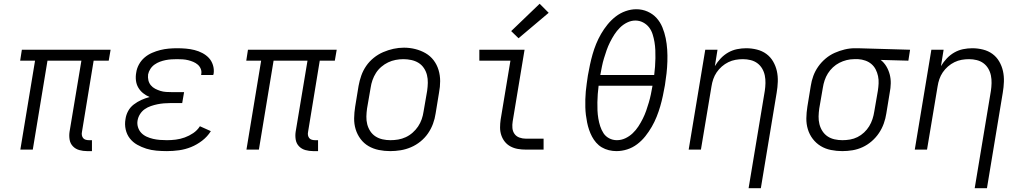

<svg xmlns="http://www.w3.org/2000/svg" viewBox="-20 -794 5440 1019"><path d="M442 8Q421 8 401 2.5Q381 -3 367 -17.5Q353 -32 349.5 -52.5Q346 -73 349 -94L412 -472H232L154 0H88L166 -472H87L96 -530H567L557 -472H477L415 -94Q413 -85 414.5 -76.5Q416 -68 421 -61.5Q426 -55 434.5 -52.5Q443 -50 452 -50H468V8Z M866 8Q838 8 810 5.5Q782 3 756.5 -5Q731 -13 708 -26Q685 -39 669 -59.5Q653 -80 647 -107Q641 -134 646 -162Q649 -184 660 -204.5Q671 -225 690 -239.5Q709 -254 730 -263.5Q751 -273 774 -279Q755 -287 739.5 -299.5Q724 -312 714 -329Q704 -346 701.5 -367Q699 -388 703 -409Q706 -431 717.5 -452Q729 -473 747 -488.5Q765 -504 787 -513.5Q809 -523 831 -528.5Q853 -534 875.5 -536Q898 -538 920 -538Q944 -538 967 -536Q990 -534 1012 -528.5Q1034 -523 1054 -512.5Q1074 -502 1088.5 -486.5Q1103 -471 1110 -449Q1117 -427 1114 -404Q1113 -402 1112.5 -399.5Q1112 -397 1112 -396H1047Q1048 -397 1048 -398Q1048 -399 1048 -400Q1051 -415 1045.5 -428.5Q1040 -442 1029.5 -451Q1019 -460 1006 -465.5Q993 -471 979 -474.5Q965 -478 950 -479Q935 -480 920 -480Q905 -480 889.5 -479Q874 -478 859 -475Q844 -472 829 -466.5Q814 -461 800.5 -451.5Q787 -442 778 -428Q769 -414 766 -399Q764 -383 767.5 -368Q771 -353 780.5 -341.5Q790 -330 803.5 -323Q817 -316 831.5 -311.5Q846 -307 862 -306Q878 -305 894 -305H957L947 -247H885Q867 -247 849.5 -245.5Q832 -244 815 -240.5Q798 -237 780.5 -231Q763 -225 748 -214.5Q733 -204 723 -188Q713 -172 710 -154Q707 -136 712.5 -118.5Q718 -101 730 -88.5Q742 -76 758.5 -68.5Q775 -61 792.5 -57Q810 -53 828.5 -51.5Q847 -50 866 -50Q889 -50 913 -53Q937 -56 960.5 -64.5Q984 -73 1005.5 -87.5Q1027 -102 1041 -124L1099 -98Q1081 -69 1053 -47.5Q1025 -26 994 -13.5Q963 -1 930.5 3.5Q898 8 866 8Z M1642 8Q1621 8 1601 2.5Q1581 -3 1567 -17.5Q1553 -32 1549.5 -52.5Q1546 -73 1549 -94L1612 -472H1432L1354 0H1288L1366 -472H1287L1296 -530H1767L1757 -472H1677L1615 -94Q1613 -85 1614.5 -76.5Q1616 -68 1621 -61.5Q1626 -55 1634.5 -52.5Q1643 -50 1652 -50H1668V8Z M2051 8Q2020 8 1990.5 2Q1961 -4 1936 -18.5Q1911 -33 1893.5 -56.5Q1876 -80 1867.5 -108Q1859 -136 1859.5 -166.5Q1860 -197 1865 -228L1883 -338Q1888 -366 1897.5 -393Q1907 -420 1923.5 -444Q1940 -468 1963.5 -487Q1987 -506 2014 -517.5Q2041 -529 2068.5 -535Q2096 -541 2124 -541Q2155 -541 2184.5 -533.5Q2214 -526 2239 -511.5Q2264 -497 2281.5 -474Q2299 -451 2307.5 -422.5Q2316 -394 2316 -363.5Q2316 -333 2310 -302L2292 -192Q2288 -164 2278 -137Q2268 -110 2251.5 -86Q2235 -62 2211.5 -43Q2188 -24 2161 -12.5Q2134 -1 2106 3.5Q2078 8 2051 8ZM2052 -50Q2073 -50 2093.5 -53.5Q2114 -57 2133.5 -66Q2153 -75 2170 -90Q2187 -105 2199 -123Q2211 -141 2218 -161Q2225 -181 2228 -202L2247 -312Q2250 -333 2250.5 -354.5Q2251 -376 2246 -396Q2241 -416 2229.5 -433Q2218 -450 2201 -460.5Q2184 -471 2163 -475.5Q2142 -480 2121 -480Q2100 -480 2079.5 -476Q2059 -472 2040 -463Q2021 -454 2004 -439.5Q1987 -425 1975.5 -407Q1964 -389 1957 -369Q1950 -349 1947 -328L1928 -218Q1925 -197 1924.5 -175.5Q1924 -154 1929 -134.5Q1934 -115 1945 -98Q1956 -81 1973 -70Q1990 -59 2010.5 -54.5Q2031 -50 2052 -50Z M2771 0Q2749 0 2728.5 -3.5Q2708 -7 2690 -16.5Q2672 -26 2659.5 -41.5Q2647 -57 2640.5 -76.5Q2634 -96 2634 -117Q2634 -138 2637 -159L2689 -472H2524V-530H2764L2701 -150Q2698 -132 2699.5 -114.5Q2701 -97 2710.5 -83.5Q2720 -70 2736.5 -64Q2753 -58 2771 -58H2865V0ZM2732 -591 2693 -629 2844 -774 2892 -726Z M3252 8Q3231 8 3211 3Q3191 -2 3174 -12Q3157 -22 3144 -37Q3131 -52 3122 -69Q3113 -86 3106.5 -105Q3100 -124 3096 -144Q3092 -164 3089.5 -184Q3087 -204 3086.5 -225Q3086 -246 3086.5 -267Q3087 -288 3089 -309Q3091 -330 3094 -351Q3097 -372 3100 -393Q3105 -421 3111 -449.5Q3117 -478 3125 -506Q3133 -534 3144 -561Q3155 -588 3170 -614Q3185 -640 3204.5 -664Q3224 -688 3248 -706.5Q3272 -725 3300.5 -735Q3329 -745 3357 -745Q3389 -745 3417 -732.5Q3445 -720 3464.5 -698.5Q3484 -677 3495.5 -649Q3507 -621 3513 -591.5Q3519 -562 3521 -531Q3523 -500 3522 -468Q3521 -436 3517.5 -404.5Q3514 -373 3509 -342Q3504 -314 3498 -285.5Q3492 -257 3484 -229.5Q3476 -202 3465 -174.5Q3454 -147 3439 -121Q3424 -95 3405 -71Q3386 -47 3361.5 -28.5Q3337 -10 3308.5 -1Q3280 8 3252 8ZM3166 -396H3452Q3455 -418 3456.5 -440.5Q3458 -463 3458.5 -485Q3459 -507 3458 -528.5Q3457 -550 3453.5 -571Q3450 -592 3443.5 -612.5Q3437 -633 3424.5 -649Q3412 -665 3393 -675Q3374 -685 3352 -685Q3330 -685 3308.5 -674.5Q3287 -664 3270 -647Q3253 -630 3240.5 -610.5Q3228 -591 3217.5 -570Q3207 -549 3199.5 -527.5Q3192 -506 3185.5 -484.5Q3179 -463 3174.5 -440.5Q3170 -418 3166 -396ZM3254 -50Q3277 -50 3298.5 -60Q3320 -70 3337.5 -86.5Q3355 -103 3368 -123Q3381 -143 3391.5 -164Q3402 -185 3409.5 -206.5Q3417 -228 3423.5 -250Q3430 -272 3434.5 -294Q3439 -316 3443 -339H3157Q3154 -317 3152.5 -295Q3151 -273 3150.5 -251Q3150 -229 3151 -207.5Q3152 -186 3155.5 -165Q3159 -144 3165.5 -124Q3172 -104 3183 -87Q3194 -70 3213 -60Q3232 -50 3254 -50Z M3953 205 4039 -312Q4042 -332 4042.5 -353Q4043 -374 4039 -393.5Q4035 -413 4025 -430Q4015 -447 3999.5 -458.5Q3984 -470 3964 -475Q3944 -480 3923 -480Q3923 -480 3923 -480Q3923 -480 3923 -480Q3903 -480 3883.5 -476.5Q3864 -473 3845.5 -464Q3827 -455 3811 -441Q3795 -427 3783.5 -410Q3772 -393 3765.5 -374Q3759 -355 3756 -335L3700 0H3635L3723 -530H3788L3774 -443Q3787 -465 3805 -484Q3823 -503 3845 -515.5Q3867 -528 3891.5 -533Q3916 -538 3940 -538Q3969 -538 3997 -531Q4025 -524 4047 -508Q4069 -492 4083 -468Q4097 -444 4103 -417Q4109 -390 4108 -360.5Q4107 -331 4102 -302L4018 205Z M4450 8Q4420 8 4390 2Q4360 -4 4335.5 -19Q4311 -34 4293.5 -57Q4276 -80 4267.5 -108Q4259 -136 4259.5 -166.5Q4260 -197 4265 -228L4283 -338Q4287 -365 4296.5 -391Q4306 -417 4322.5 -440.5Q4339 -464 4361.5 -483Q4384 -502 4410 -513.5Q4436 -525 4463 -531.5Q4490 -538 4517 -538Q4521 -538 4525 -538Q4529 -538 4533 -538L4810 -530L4801 -472L4654 -476Q4672 -462 4684 -442Q4696 -422 4702 -399Q4708 -376 4707.5 -351.5Q4707 -327 4702 -302L4684 -192Q4680 -165 4670.5 -138.5Q4661 -112 4645 -88Q4629 -64 4606.5 -44.5Q4584 -25 4558 -13Q4532 -1 4504.5 3.5Q4477 8 4450 8ZM4451 -50Q4471 -50 4491.5 -53.5Q4512 -57 4531 -66.5Q4550 -76 4566 -91Q4582 -106 4593 -124Q4604 -142 4610.5 -162Q4617 -182 4620 -202L4639 -312Q4642 -331 4643 -351Q4644 -371 4640 -390Q4636 -409 4627.5 -425.5Q4619 -442 4605 -454Q4591 -466 4572.5 -472.5Q4554 -479 4535 -480H4523Q4520 -480 4517.5 -480Q4515 -480 4512 -480Q4493 -480 4473 -475Q4453 -470 4434.5 -460.5Q4416 -451 4400.5 -436.5Q4385 -422 4374 -404.5Q4363 -387 4356.5 -367.5Q4350 -348 4347 -328L4328 -218Q4325 -197 4324.5 -176Q4324 -155 4329 -135Q4334 -115 4345 -98Q4356 -81 4372.5 -70Q4389 -59 4409.5 -54.5Q4430 -50 4451 -50Z M5153 205 5239 -312Q5242 -332 5242.5 -353Q5243 -374 5239 -393.5Q5235 -413 5225 -430Q5215 -447 5199.5 -458.5Q5184 -470 5164 -475Q5144 -480 5123 -480Q5123 -480 5123 -480Q5123 -480 5123 -480Q5103 -480 5083.5 -476.5Q5064 -473 5045.5 -464Q5027 -455 5011 -441Q4995 -427 4983.5 -410Q4972 -393 4965.5 -374Q4959 -355 4956 -335L4900 0H4835L4923 -530H4988L4974 -443Q4987 -465 5005 -484Q5023 -503 5045 -515.5Q5067 -528 5091.5 -533Q5116 -538 5140 -538Q5169 -538 5197 -531Q5225 -524 5247 -508Q5269 -492 5283 -468Q5297 -444 5303 -417Q5309 -390 5308 -360.5Q5307 -331 5302 -302L5218 205Z"/></svg>

Font: Iosevka Curly Light Extended
Style: Italic
Weight: 300
Width: 7
Italic angle: -9°
Monospace: yes
Designer: Belleve Invis
Foundry: Belleve Invis
Version: Version 11.1.0; ttfautohint (v1.8.3)